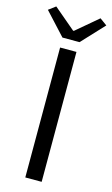

<svg xmlns="http://www.w3.org/2000/svg" viewBox="-158 -996 612 1047"><g transform="rotate(15 148.0 -472.5)"><path d="M100.6 0V-733.4H193V0ZM98.9 -789.2 -17 -915 22.5 -944.5 145.1 -840.7H149.7L272.4 -944.5L312.8 -915L195.3 -789.2Z"/></g></svg>

Font: Noto Sans SC Thin
Style: Regular
Weight: 100
Designer: Ryoko NISHIZUKA 西塚涼子 (kana, bopomofo & ideographs); Paul D. Hunt (Latin, Greek & Cyrillic); Sandoll Communications 산돌커뮤니
Foundry: Adobe
Version: Version 2.004-H2;hotconv 1.0.118;makeotfexe 2.5.65603